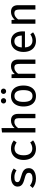

<svg xmlns="http://www.w3.org/2000/svg" viewBox="1737 -2559 834 4348"><g transform="rotate(-90 2154.0 -385.0)"><path d="M414.4 -145.6Q414.4 -170.8 404.9 -187.2Q395.4 -203.6 367.7 -217.2Q340 -230.8 284.1 -245.1Q223.6 -260.5 184.6 -279Q145.6 -297.4 124.1 -327.2Q102.6 -356.9 102.6 -402.6Q102.6 -448.2 128.5 -482.3Q154.4 -516.4 201.8 -534.9Q249.2 -553.3 312.3 -553.3Q430.3 -553.3 512.3 -492.3L470.3 -428.2Q435.9 -451.3 398.5 -463.6Q361 -475.9 314.4 -475.9Q256.9 -475.9 230.3 -458.5Q203.6 -441 203.6 -409.7Q203.6 -387.2 216.2 -372.8Q228.7 -358.5 257.9 -346.7Q287.2 -334.9 344.6 -319Q403.1 -303.1 440.5 -283.6Q477.9 -264.1 499 -232.3Q520 -200.5 520 -151.3Q520 -95.9 487.7 -59Q455.4 -22.1 402.6 -4.6Q349.7 12.8 287.2 12.8Q217.9 12.8 164.1 -7.4Q110.3 -27.7 71.3 -61.5L125.6 -124.1Q158.5 -96.9 199.7 -81.3Q241 -65.6 287.2 -65.6Q346.2 -65.6 380.3 -87.2Q414.4 -108.7 414.4 -145.6Z M1102.1 -117.4 1149.2 -53.3Q1113.3 -23.1 1063.1 -5.1Q1012.8 12.8 963.1 12.8Q882.6 12.8 824.6 -21.8Q766.7 -56.4 736.2 -119.7Q705.6 -183.1 705.6 -267.7Q705.6 -349.7 736.4 -414.6Q767.2 -479.5 825.9 -516.4Q884.6 -553.3 964.6 -553.3Q1069.7 -553.3 1148.2 -489.7L1101.5 -425.6Q1033.3 -472.8 965.1 -472.8Q919 -472.8 884.4 -450.3Q849.7 -427.7 830.5 -381.8Q811.3 -335.9 811.3 -267.7Q811.3 -167.2 852.8 -118.7Q894.4 -70.3 964.6 -70.3Q1034.9 -70.3 1102.1 -117.4Z M1427.2 -470.3Q1459 -510.8 1503.8 -532.1Q1548.7 -553.3 1597.4 -553.3Q1673.8 -553.3 1711.5 -511.8Q1749.2 -470.3 1749.2 -393.3V0H1650.8V-384.6Q1650.8 -432.8 1630 -454.9Q1609.2 -476.9 1564.1 -476.9Q1524.1 -476.9 1487.9 -451.8Q1451.8 -426.7 1427.2 -390.8V0H1328.7V-756.9L1427.2 -767.7Z M2391.3 -270.8Q2391.3 -186.2 2363.8 -122.3Q2336.4 -58.5 2282.8 -22.8Q2229.2 12.8 2153.8 12.8Q2077.4 12.8 2024.1 -21.8Q1970.8 -56.4 1943.6 -120Q1916.4 -183.6 1916.4 -269.7Q1916.4 -354.4 1944.1 -418.2Q1971.8 -482.1 2025.4 -517.7Q2079 -553.3 2154.9 -553.3Q2231.3 -553.3 2284.4 -518.7Q2337.4 -484.1 2364.4 -420.8Q2391.3 -357.4 2391.3 -270.8ZM2020.5 -269.7Q2020.5 -166.2 2053.6 -115.9Q2086.7 -65.6 2153.8 -65.6Q2221 -65.6 2254.1 -116.2Q2287.2 -166.7 2287.2 -270.8Q2287.2 -374.4 2254.1 -424.6Q2221 -474.9 2154.9 -474.9Q2087.7 -474.9 2054.1 -424.6Q2020.5 -374.4 2020.5 -269.7ZM1984.6 -722.1Q1984.6 -747.7 2002.1 -764.6Q2019.5 -781.5 2045.6 -781.5Q2070.8 -781.5 2088.2 -764.6Q2105.6 -747.7 2105.6 -722.1Q2105.6 -696.9 2088.2 -680Q2070.8 -663.1 2045.6 -663.1Q2019.5 -663.1 2002.1 -680Q1984.6 -696.9 1984.6 -722.1ZM2201 -722.1Q2201 -747.7 2218.5 -764.6Q2235.9 -781.5 2261 -781.5Q2287.2 -781.5 2304.6 -764.6Q2322.1 -747.7 2322.1 -722.1Q2322.1 -696.9 2304.6 -680Q2287.2 -663.1 2261 -663.1Q2235.9 -663.1 2218.5 -680Q2201 -696.9 2201 -722.1Z M2559.5 0V-540.5H2644.1L2651.3 -467.7Q2684.1 -508.2 2731.8 -530.8Q2779.5 -553.3 2828.2 -553.3Q2904.6 -553.3 2942.3 -511.8Q2980 -470.3 2980 -393.3V0H2881.5V-332.8Q2881.5 -388.7 2875.4 -418.5Q2869.2 -448.2 2850.8 -462.6Q2832.3 -476.9 2795.4 -476.9Q2754.9 -476.9 2718.7 -452.1Q2682.6 -427.2 2657.9 -391.3V0Z M3254.4 -236.9Q3256.9 -179.5 3277.7 -141.3Q3298.5 -103.1 3332.3 -84.9Q3366.2 -66.7 3408.2 -66.7Q3447.7 -66.7 3481.3 -78.5Q3514.9 -90.3 3551.3 -114.9L3595.9 -52.8Q3557.4 -22.1 3507.7 -4.6Q3457.9 12.8 3405.1 12.8Q3325.1 12.8 3268.2 -22.3Q3211.3 -57.4 3181.5 -121.3Q3151.8 -185.1 3151.8 -269.7Q3151.8 -351.3 3181.3 -415.6Q3210.8 -480 3265.4 -516.7Q3320 -553.3 3392.8 -553.3Q3462.1 -553.3 3512.8 -521Q3563.6 -488.7 3590.8 -428.5Q3617.9 -368.2 3617.9 -286.2Q3617.9 -262.6 3615.9 -236.9ZM3254.4 -308.7H3523.1Q3521.5 -390.3 3487.7 -433.3Q3453.8 -476.4 3393.8 -476.4Q3333.8 -476.4 3296.7 -434.1Q3259.5 -391.8 3254.4 -308.7Z M3790.3 0V-540.5H3874.9L3882.1 -467.7Q3914.9 -508.2 3962.6 -530.8Q4010.3 -553.3 4059 -553.3Q4135.4 -553.3 4173.1 -511.8Q4210.8 -470.3 4210.8 -393.3V0H4112.3V-332.8Q4112.3 -388.7 4106.2 -418.5Q4100 -448.2 4081.5 -462.6Q4063.1 -476.9 4026.2 -476.9Q3985.6 -476.9 3949.5 -452.1Q3913.3 -427.2 3888.7 -391.3V0Z"/></g></svg>

Font: Fira Code Fixed Retina
Style: Regular
Weight: 450
Monospace: yes
Designer: Carrois Corporate, Edenspiekermann AG, Nikita Prokopov
Foundry: Carrois Corporate, Edenspiekermann AG, Nikita Prokopov
Version: Version 5.002